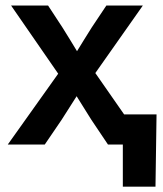

<svg xmlns="http://www.w3.org/2000/svg" viewBox="-20 -536 603 712"><path d="M8.8 0 195.8 -262.7 21 -515.6H158.2L211.9 -433.6Q226.1 -411.1 239.3 -389.4Q252.4 -367.7 265.6 -346.2Q278.8 -367.7 292.2 -389.4Q305.7 -411.1 319.8 -433.6L374.5 -515.6H509.8L333.5 -265.1L518.1 0H380.4L318.8 -91.8Q304.7 -114.7 291 -136.2Q277.3 -157.7 264.2 -179.2Q250.5 -157.7 236.8 -136.2Q223.1 -114.7 208.5 -91.8L146 0ZM435.5 156.2V0H395.5V-111.8H560.5L556.6 156.2Z"/></svg>

Font: Inter Display SemiBold
Style: Regular
Weight: 600
Designer: Rasmus Andersson
Foundry: rsms
Version: Version 4.001;git-9221beed3